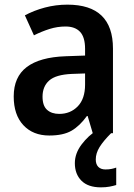

<svg xmlns="http://www.w3.org/2000/svg" viewBox="-20 -573 577 826"><path d="M270 -553Q466 -553 466 -364V0H379L357 -74H354Q323 -31 287.5 -10.5Q252 10 192 10Q122 10 80.5 -34.5Q39 -79 39 -158Q39 -242 95 -284.5Q151 -327 262 -331L346 -334V-363Q346 -413 324.5 -436Q303 -459 262 -459Q227 -459 193.5 -448.5Q160 -438 126 -421L87 -507Q126 -528 173 -540.5Q220 -553 270 -553ZM289 -255Q220 -252 191.5 -226.5Q163 -201 163 -157Q163 -118 182.5 -100.5Q202 -83 235 -83Q283 -83 314.5 -115.5Q346 -148 346 -209V-257ZM392 113Q392 134 403 145Q414 156 434 156Q449 156 460.5 153.5Q472 151 480 148V223Q467 227 451 230Q435 233 414 233Q359 233 330.5 204.5Q302 176 302 129Q302 87 331 48.5Q360 10 399 -14L458 0Q425 33 408.5 59.5Q392 86 392 113Z"/></svg>

Font: Noto Sans Sinhala UI SemiCondensed SemiBold
Style: Regular
Weight: 600
Width: 4
Designer: Jelle Bosma - Monotype Design Team
Foundry: Monotype Imaging Inc.
Version: Version 2.006; ttfautohint (v1.8.4.7-5d5b)